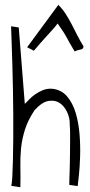

<svg xmlns="http://www.w3.org/2000/svg" viewBox="-20 -785 377 805"><path d="M58.6 -669.9 84 -349.6Q90.8 -355.5 101.6 -367.2Q112.3 -378.9 127 -389.2Q141.6 -399.4 159.2 -406.7Q176.8 -414.1 197.3 -413.1Q237.3 -409.2 261.2 -380.9Q285.2 -352.5 297.4 -311.5Q309.6 -270.5 313.5 -222.2Q317.4 -173.8 315.9 -129.9Q314.5 -85.9 311 -51.8Q307.6 -17.6 305.7 -4.9L270.5 -9.8Q270.5 -18.6 271 -37.6Q271.5 -56.6 272.5 -82.5Q273.4 -108.4 273.4 -136.7Q273.4 -165 273.9 -189.9Q274.4 -214.8 273.9 -234.4Q273.4 -253.9 272.5 -261.7Q273.4 -289.1 261.7 -314.5Q250 -339.8 230.5 -353Q210.9 -366.2 183.6 -361.8Q156.2 -357.4 125 -323.2Q97.7 -282.2 85 -242.7Q72.3 -203.1 68.4 -164.6Q64.5 -126 65.4 -85.4Q66.4 -44.9 65.4 0L27.3 -5.9Q30.3 -16.6 31.7 -45.4Q33.2 -74.2 34.2 -114.7Q35.2 -155.3 35.6 -205.1Q36.1 -254.9 35.6 -308.1Q35.2 -361.3 34.2 -415Q33.2 -468.8 31.7 -517.6Q30.3 -566.4 28.8 -607.4Q27.3 -648.4 26.4 -674.8ZM221.7 -686.5Q209 -669.9 196.3 -656.2Q183.6 -642.6 171.9 -629.4Q160.2 -616.2 147.9 -602.5Q135.7 -588.9 122.1 -572.3L93.8 -586.9L224.6 -764.6Q242.2 -747.1 255.4 -726.6Q268.6 -706.1 280.3 -683.6Q292 -661.1 303.7 -637.7Q315.4 -614.3 330.1 -590.8Q330.1 -584 327.1 -581.5Q324.2 -579.1 318.8 -577.6Q313.5 -576.2 307.1 -574.7Q300.8 -573.2 293 -569.3Q280.3 -590.8 272.9 -603.5Q265.6 -616.2 259.8 -627.4Q253.9 -638.7 245.6 -651.4Q237.3 -664.1 221.7 -686.5Z"/></svg>

Font: Annie Use Your Telescope
Style: Regular
Weight: 400
Version: Version 1.003 2001